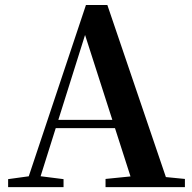

<svg xmlns="http://www.w3.org/2000/svg" viewBox="-20 -765 786 785"><path d="M13.2 0V-32.6L112.6 -46.3H131.1L239.8 -32.6V0ZM82.8 0 331.4 -744.6H418.9L672.2 0H527.6L316.7 -656.5H337.4L334.2 -642.5L132 0ZM193.5 -241.1 200.6 -275H517.8L524.9 -241.1ZM411.5 0V-33.4L546.7 -47H597.4L736 -33.4V0Z"/></svg>

Font: Noto Serif SC
Style: Regular
Weight: 200
Designer: Ryoko NISHIZUKA 西塚涼子 (kana & ideographs); Frank Grießhammer (Latin, Greek & Cyrillic); Wenlong ZHANG 张文龙 (bopomofo); San
Foundry: Adobe
Version: Version 2.001;hotconv 1.1.0;makeotfexe 2.6.0